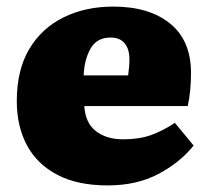

<svg xmlns="http://www.w3.org/2000/svg" viewBox="-20 -549 633 583"><path d="M307 14Q215 14 153.5 -18.5Q92 -51 61.5 -108.5Q31 -166 31 -242Q31 -336 68.5 -399.5Q106 -463 172.5 -496Q239 -529 324 -529Q433 -529 496.5 -477.5Q560 -426 560 -327Q560 -301 557.5 -275Q555 -249 550 -227H236Q239 -176 271 -151Q303 -126 354 -126Q403 -126 439 -139Q475 -152 511 -176L568 -107Q526 -55 460.5 -20.5Q395 14 307 14ZM234 -320H369Q371 -333 372 -345Q373 -357 373 -369Q373 -400 358.5 -417.5Q344 -435 316 -435Q274 -435 255 -401.5Q236 -368 234 -320Z"/></svg>

Font: Literata 12pt ExtraBold
Style: Regular
Weight: 800
Designer: Latin by Veronika Burian and Jose Scaglione. Greek by Irene Vlachou. Cyrillic by Vera Evstafieva.
Foundry: TypeTogether
Version: Version 3.002